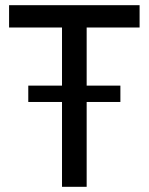

<svg xmlns="http://www.w3.org/2000/svg" viewBox="-20 -720 573 740"><path d="M314 -614V-390H444V-327H314V0H219V-327H89V-390H219V-614H15V-700H518V-614Z"/></svg>

Font: Cabin
Style: Regular
Weight: 400
Designer: Pablo Impallari
Foundry: Pablo Impallari. http://www.impallari.com Igino Marini. http://www.ikern.com
Version: Version 2.001